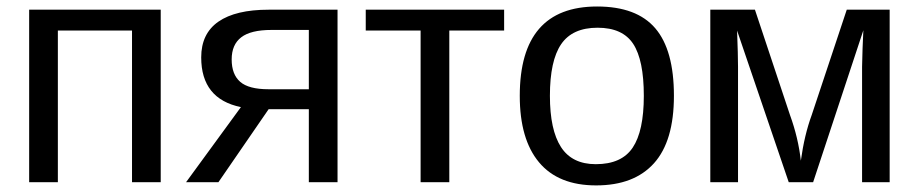

<svg xmlns="http://www.w3.org/2000/svg" viewBox="-20 -558 2813 588"><path d="M472.2 -528.3V0H384.3V-464.4H157.2V0H69.3V-528.3Z M802.7 -223.6 648.9 0H549.8L717.8 -230Q596.2 -254.9 596.2 -382.3Q596.2 -455.1 648.9 -491.7Q701.7 -528.3 802.7 -528.3H1013.7V0H925.8V-223.6ZM925.8 -466.3H811.5Q748 -466.3 718.8 -443.8Q689.5 -421.4 689.5 -376Q689.5 -330.1 715.6 -307.4Q741.7 -284.7 802.2 -284.7H925.8Z M1100.1 -528.3H1523.9V-464.4H1356V0H1268.1V-464.4H1100.1Z M2043.9 -264.6Q2043.9 -126 1982.9 -58.1Q1921.9 9.8 1805.7 9.8Q1689.9 9.8 1630.9 -60.8Q1571.8 -131.3 1571.8 -264.6Q1571.8 -538.1 1808.6 -538.1Q1929.7 -538.1 1986.8 -471.4Q2043.9 -404.8 2043.9 -264.6ZM1951.7 -264.6Q1951.7 -374 1919.2 -423.6Q1886.7 -473.1 1810.1 -473.1Q1732.9 -473.1 1698.5 -422.6Q1664.1 -372.1 1664.1 -264.6Q1664.1 -160.2 1698 -107.7Q1731.9 -55.2 1804.7 -55.2Q1883.8 -55.2 1917.7 -106Q1951.7 -156.7 1951.7 -264.6Z M2470.2 0H2395.5L2237.3 -464.4Q2240.2 -388.2 2240.2 -353.5V0H2155.3V-528.3H2292L2399.4 -205.6Q2424.8 -135.7 2432.6 -65.9Q2443.4 -144.5 2465.8 -205.6L2573.2 -528.3H2704.6V0H2620.1V-353.5L2621.6 -409.2L2624 -465.3Z"/></svg>

Font: Liberation Sans
Style: Regular
Weight: 400
Designer: Steve Matteson
Foundry: Ascender Corporation
Version: Version 2.00.1